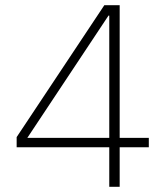

<svg xmlns="http://www.w3.org/2000/svg" viewBox="-20 -718 640 738"><path d="M440 0H400V-152H44V-191L381 -698H440V-188H552V-152H440ZM397 -658 85 -188H400V-658Z"/></svg>

Font: Anuphan ExtraLight
Style: Regular
Weight: 200
Designer: Cadson Demak
Version: Version 3.001